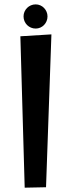

<svg xmlns="http://www.w3.org/2000/svg" viewBox="-20 -867 330 888"><path d="M217.8 -708 192.9 -1 94.2 1 74.2 -699.2ZM199.7 -791Q199.7 -779.3 195.3 -769Q190.9 -758.8 183.6 -751.2Q176.3 -743.7 166.3 -739.3Q156.2 -734.9 145 -734.9Q133.3 -734.9 123 -739.3Q112.8 -743.7 105.2 -751.2Q97.7 -758.8 93.3 -769Q88.9 -779.3 88.9 -791Q88.9 -802.7 93.3 -812.7Q97.7 -822.8 105.2 -830.3Q112.8 -837.9 123 -842.3Q133.3 -846.7 145 -846.7Q156.2 -846.7 166.3 -842.3Q176.3 -837.9 183.6 -830.3Q190.9 -822.8 195.3 -812.7Q199.7 -802.7 199.7 -791Z"/></svg>

Font: Original Surfer
Style: Regular
Weight: 400
Designer: Astigmatic (AOETI)
Foundry: Astigmatic (AOETI)
Version: Version 1.001